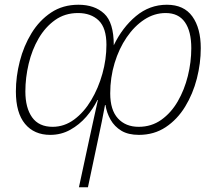

<svg xmlns="http://www.w3.org/2000/svg" viewBox="-20 -560 916 810"><path d="M684 -540Q756 -540 791.5 -490.5Q827 -441 827 -357Q827 -293 810.5 -228.5Q794 -164 761 -110Q728 -56 679 -23.5Q630 9 566 9Q521 9 492 -8.5Q463 -26 446.5 -55Q430 -84 425 -117H423Q417 -83 409.5 -47Q402 -11 395 22L351 230H313L358 21Q366 -14 375.5 -59Q385 -104 393 -138H391Q373 -101 344 -67.5Q315 -34 276.5 -12.5Q238 9 192 9Q124 9 85.5 -37.5Q47 -84 47 -174Q47 -237 63.5 -301.5Q80 -366 113 -420Q146 -474 195.5 -507Q245 -540 311 -540Q379 -540 419.5 -502.5Q460 -465 460 -369Q496 -444 553.5 -492Q611 -540 684 -540ZM679 -505Q631 -505 589 -477.5Q547 -450 514.5 -402.5Q482 -355 463.5 -294Q445 -233 445 -166Q445 -96 477.5 -60.5Q510 -25 565 -25Q619 -25 660.5 -54.5Q702 -84 730 -132.5Q758 -181 772.5 -239.5Q787 -298 787 -357Q787 -428 760 -466.5Q733 -505 679 -505ZM309 -505Q254 -505 212.5 -475.5Q171 -446 143 -398Q115 -350 101 -291Q87 -232 87 -174Q87 -105 115.5 -65Q144 -25 202 -25Q251 -25 292.5 -55.5Q334 -86 364.5 -137Q395 -188 412 -249Q429 -310 429 -371Q429 -442 396.5 -473.5Q364 -505 309 -505Z"/></svg>

Font: Noto Sans Disp ExtLt
Style: Italic
Weight: 200
Italic angle: -12°
Designer: Monotype Design Team
Foundry: Monotype Imaging Inc.
Version: Version 2.000;GOOG;noto-source:20170915:90ef993387c0